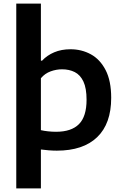

<svg xmlns="http://www.w3.org/2000/svg" viewBox="-20 -828 682 1068"><path d="M70.5 220V-808H207.5V-490.5H214Q242 -520.5 281.8 -537.2Q321.5 -554 372 -554Q434 -554 485.2 -526Q536.5 -498 567.5 -438.2Q598.5 -378.5 598.5 -283.5Q598.5 -140 520.5 -65Q442.5 10 296 10Q272.5 10 249.5 8Q226.5 6 207.5 3.5V220ZM292 -95Q377 -95 419.2 -137.5Q461.5 -180 461.5 -273Q461.5 -337.5 444 -374.5Q426.5 -411.5 395.8 -427Q365 -442.5 325 -442.5Q293 -442.5 261.5 -431Q230 -419.5 207.5 -393V-104Q224.5 -100 247 -97.5Q269.5 -95 292 -95Z"/></svg>

Font: Encode Sans SemiExpanded SemiExpanded SemiBold
Style: Regular
Weight: 600
Width: 6
Designer: Multiple Designers
Foundry: Impallari Type
Version: Version 3.000; ttfautohint (v1.8.3) -l 8 -r 50 -G 200 -x 14 